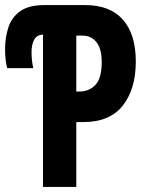

<svg xmlns="http://www.w3.org/2000/svg" viewBox="-32 -735 582 755"><path d="M137 -599Q113 -598 102.5 -579Q92 -560 92 -530Q92 -517 93.5 -500Q95 -483 99 -467H-4Q-12 -501 -12 -541Q-12 -588 1 -627.5Q14 -667 47.5 -691Q81 -715 143 -715H303Q401 -715 451.5 -657.5Q502 -600 502 -493Q502 -385 451 -320Q400 -255 296 -255H268V0H137ZM279 -375Q319 -375 343.5 -401.5Q368 -428 368 -490Q368 -544 347 -569.5Q326 -595 292 -595H268V-375Z"/></svg>

Font: Noto Sans Mono Condensed
Style: Bold
Weight: 700
Width: 3
Designer: Monotype Design Team
Foundry: Monotype Imaging Inc.
Version: Version 2.014